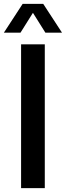

<svg xmlns="http://www.w3.org/2000/svg" viewBox="-47 -968 339 988"><path d="M61.5 0V-740H183.5V0ZM-27 -800 69.5 -948H175.5L272 -800H186.5L122.5 -902L58.5 -800Z"/></svg>

Font: Encode Sans Cnd SmBold
Style: Regular
Weight: 600
Width: 3
Designer: Multiple Designers
Foundry: Impallari Type
Version: Version 3.002; ttfautohint (v1.8.3) -l 8 -r 50 -G 200 -x 14 